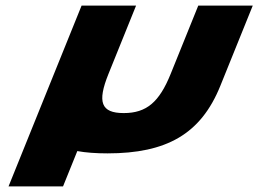

<svg xmlns="http://www.w3.org/2000/svg" viewBox="-20 -533 923 686"><path d="M367.6 -269 466.2 -513H271.5L155.5 -226L10.5 133H205.2L256.2 6.8C286.6 12.3 322.5 15 363.9 15C575.1 15 697.6 -54 767.1 -226L883.1 -513H688.4L589.8 -269C549 -168 503.5 -129 422.1 -129C340.7 -129 326.8 -168 367.6 -269Z"/></svg>

Font: Hussar
Style: BdWideOblFour
Weight: 700
Foundry: Cannot Into Space Fonts
Version: Version 2.00